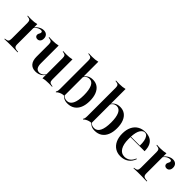

<svg xmlns="http://www.w3.org/2000/svg" viewBox="135 -1511 2407 2407"><g transform="rotate(45 1338.0 -308.0)"><path d="M132.3 -2.4Q104.8 -2.4 79.4 -1.6Q54 -0.8 21.8 0V-8.9L34.7 -9.7Q62.1 -12.9 72.6 -25.4Q83.1 -37.9 83.1 -68.5V-207.3H181.5V-68.5Q181.5 -47.6 186.3 -35.9Q191.1 -24.2 202.4 -18.5Q213.7 -12.9 233.9 -10.5L256.5 -8.9V0Q233.1 -0.8 212.5 -1.2Q191.9 -1.6 172.6 -2Q153.2 -2.4 132.3 -2.4ZM83.1 -207.3V-347.6Q83.1 -378.2 72.6 -390.3Q62.1 -402.4 33.1 -405.6L21.8 -407.3V-416.1Q41.9 -414.5 55.2 -414.1Q68.5 -413.7 82.3 -413.7Q110.5 -413.7 135.1 -416.5Q159.7 -419.4 181.5 -425V-416.1V-207.3ZM314.5 -291.1Q296 -291.1 284.7 -301.6Q273.4 -312.1 273.4 -328.2Q273.4 -340.3 277.8 -349.6Q282.3 -358.9 286.7 -367.3Q291.1 -375.8 291.1 -385.5Q291.1 -404.8 266.9 -404.8Q251.6 -404.8 234.3 -398Q216.9 -391.1 202.8 -379Q188.7 -366.9 179.8 -352.4V-362.1Q197.6 -391.9 229.8 -410.5Q262.1 -429 295.2 -429Q329 -429 348.8 -409.3Q368.5 -389.5 368.5 -355.6Q368.5 -325.8 354 -308.5Q339.5 -291.1 314.5 -291.1Z M560.5 -415.3V-207.3H462.9V-346.8Q462.9 -377.4 452 -389.5Q441.1 -401.6 412.1 -404.8L400.8 -406.5V-415.3Q421 -414.5 434.3 -414.1Q447.6 -413.7 461.3 -413.7Q489.5 -413.7 514.1 -416.5Q538.7 -419.4 560.5 -424.2ZM560.5 -207.3V-109.7Q560.5 -60.5 577 -36.3Q593.5 -12.1 626.6 -12.1Q659.7 -12.1 686.3 -36.3Q712.9 -60.5 730.6 -108.9L733.1 -104.8Q712.9 -44.4 675.4 -15.7Q637.9 12.9 583.9 12.9Q525 12.9 494 -23.8Q462.9 -60.5 462.9 -129.8V-207.3ZM707.3 0V-207.3H805.6V-68.5Q805.6 -37.9 816.1 -25.8Q826.6 -13.7 855.6 -9.7L866.9 -8.9V0Q847.6 -1.6 833.9 -1.6Q820.2 -1.6 807.3 -1.6Q779 -1.6 754 0.8Q729 3.2 707.3 9.7ZM805.6 -415.3V-207.3H707.3V-346.8Q707.3 -377.4 697.2 -389.5Q687.1 -401.6 658.9 -405.6L650 -406.5V-415.3Q670.2 -414.5 683.1 -414.1Q696 -413.7 708.9 -413.7Q736.3 -413.7 760.1 -416.5Q783.9 -419.4 805.6 -424.2Z M1167.7 -426.6Q1218.5 -426.6 1254.4 -400.8Q1290.3 -375 1309.7 -326.2Q1329 -277.4 1329 -208.9Q1329 -138.7 1307.7 -89.1Q1286.3 -39.5 1246.4 -13.3Q1206.5 12.9 1150 12.9Q1108.1 12.9 1080.6 -4.4Q1053.2 -21.8 1046 -40.3L1048.4 -47.6Q1054.8 -31.5 1074.6 -18.5Q1094.4 -5.6 1121.8 -5.6Q1172.6 -5.6 1198.8 -56.9Q1225 -108.1 1225 -207.3Q1225 -301.6 1201.2 -352.4Q1177.4 -403.2 1129.8 -403.2Q1100.8 -403.2 1079.8 -386.7Q1058.9 -370.2 1046.8 -340.3L1043.5 -345.2Q1056.5 -382.3 1088.3 -404.4Q1120.2 -426.6 1167.7 -426.6ZM957.3 -207.3V-554.8Q957.3 -584.7 946.8 -597.2Q936.3 -609.7 907.3 -612.9L896 -613.7V-622.6Q916.1 -621.8 929.4 -621.4Q942.7 -621 956.5 -621Q984.7 -621 1009.3 -623.8Q1033.9 -626.6 1055.6 -632.3V-622.6V-207.3ZM1055.6 -28.2Q1036.3 -29 1015.7 -23Q995.2 -16.9 978.2 -7.3Q961.3 2.4 950 15.3L943.5 7.3Q949.2 0 952 -8.1Q954.8 -16.1 956 -27.4Q957.3 -38.7 957.3 -53.2V-207.3H1055.6V0Z M1650.8 -426.6Q1701.6 -426.6 1737.5 -400.8Q1773.4 -375 1792.7 -326.2Q1812.1 -277.4 1812.1 -208.9Q1812.1 -138.7 1790.7 -89.1Q1769.4 -39.5 1729.4 -13.3Q1689.5 12.9 1633.1 12.9Q1591.1 12.9 1563.7 -4.4Q1536.3 -21.8 1529 -40.3L1531.5 -47.6Q1537.9 -31.5 1557.7 -18.5Q1577.4 -5.6 1604.8 -5.6Q1655.6 -5.6 1681.9 -56.9Q1708.1 -108.1 1708.1 -207.3Q1708.1 -301.6 1684.3 -352.4Q1660.5 -403.2 1612.9 -403.2Q1583.9 -403.2 1562.9 -386.7Q1541.9 -370.2 1529.8 -340.3L1526.6 -345.2Q1539.5 -382.3 1571.4 -404.4Q1603.2 -426.6 1650.8 -426.6ZM1440.3 -207.3V-554.8Q1440.3 -584.7 1429.8 -597.2Q1419.4 -609.7 1390.3 -612.9L1379 -613.7V-622.6Q1399.2 -621.8 1412.5 -621.4Q1425.8 -621 1439.5 -621Q1467.7 -621 1492.3 -623.8Q1516.9 -626.6 1538.7 -632.3V-622.6V-207.3ZM1538.7 -28.2Q1519.4 -29 1498.8 -23Q1478.2 -16.9 1461.3 -7.3Q1444.4 2.4 1433.1 15.3L1426.6 7.3Q1432.3 0 1435.1 -8.1Q1437.9 -16.1 1439.1 -27.4Q1440.3 -38.7 1440.3 -53.2V-207.3H1538.7V0Z M2087.9 11.3Q2033.1 11.3 1991.5 -15.3Q1950 -41.9 1927 -91.1Q1904 -140.3 1904 -207.3Q1904 -276.6 1927.8 -325.8Q1951.6 -375 1995.2 -401.2Q2038.7 -427.4 2097.6 -427.4Q2146.8 -427.4 2183.1 -409.3Q2219.4 -391.1 2239.1 -351.6Q2258.9 -312.1 2258.9 -249.2H1973.4L1971.8 -257.3H2166.9Q2168.5 -301.6 2161.3 -338.3Q2154 -375 2137.9 -396.8Q2121.8 -418.5 2095.2 -418.5Q2064.5 -418.5 2039.1 -381.5Q2013.7 -344.4 2008.1 -255.6L2008.9 -254.8Q2008.1 -243.5 2008.1 -232.7Q2008.1 -221.8 2008.1 -211.3Q2008.1 -123.4 2039.1 -72.2Q2070.2 -21 2128.2 -21Q2168.5 -21 2200.8 -43.5Q2233.1 -66.1 2251.6 -113.7L2260.5 -109.7Q2240.3 -51.6 2195.6 -20.2Q2150.8 11.3 2087.9 11.3Z M2421.8 -2.4Q2394.4 -2.4 2369 -1.6Q2343.5 -0.8 2311.3 0V-8.9L2324.2 -9.7Q2351.6 -12.9 2362.1 -25.4Q2372.6 -37.9 2372.6 -68.5V-207.3H2471V-68.5Q2471 -47.6 2475.8 -35.9Q2480.6 -24.2 2491.9 -18.5Q2503.2 -12.9 2523.4 -10.5L2546 -8.9V0Q2522.6 -0.8 2502 -1.2Q2481.5 -1.6 2462.1 -2Q2442.7 -2.4 2421.8 -2.4ZM2372.6 -207.3V-347.6Q2372.6 -378.2 2362.1 -390.3Q2351.6 -402.4 2322.6 -405.6L2311.3 -407.3V-416.1Q2331.5 -414.5 2344.8 -414.1Q2358.1 -413.7 2371.8 -413.7Q2400 -413.7 2424.6 -416.5Q2449.2 -419.4 2471 -425V-416.1V-207.3ZM2604 -291.1Q2585.5 -291.1 2574.2 -301.6Q2562.9 -312.1 2562.9 -328.2Q2562.9 -340.3 2567.3 -349.6Q2571.8 -358.9 2576.2 -367.3Q2580.6 -375.8 2580.6 -385.5Q2580.6 -404.8 2556.5 -404.8Q2541.1 -404.8 2523.8 -398Q2506.5 -391.1 2492.3 -379Q2478.2 -366.9 2469.4 -352.4V-362.1Q2487.1 -391.9 2519.4 -410.5Q2551.6 -429 2584.7 -429Q2618.5 -429 2638.3 -409.3Q2658.1 -389.5 2658.1 -355.6Q2658.1 -325.8 2643.5 -308.5Q2629 -291.1 2604 -291.1Z"/></g></svg>

Font: Playfair 144pt SemiCondensed SemiBold
Style: Regular
Weight: 600
Width: 4
Designer: Claus Eggers Sørensen
Foundry: Claus Eggers Sørensen
Version: Version 2.203